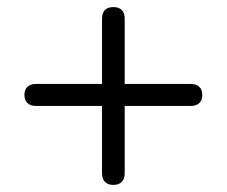

<svg xmlns="http://www.w3.org/2000/svg" viewBox="-20 -555 640 542"><path d="M300 -33Q284 -33 276 -42Q268 -51 268 -66V-256H81Q66 -256 57.5 -264Q49 -272 49 -287Q49 -302 57.5 -310Q66 -318 81 -318H268V-502Q268 -518 276 -526.5Q284 -535 300 -535Q316 -535 324 -526.5Q332 -518 332 -502V-318H519Q534 -318 542.5 -310Q551 -302 551 -287Q551 -272 542.5 -264Q534 -256 519 -256H332V-66Q332 -51 324 -42Q316 -33 300 -33Z"/></svg>

Font: Nunito ExtraLight
Style: Regular
Weight: 400
Version: Version 3.602